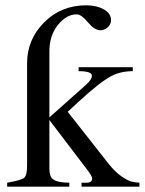

<svg xmlns="http://www.w3.org/2000/svg" viewBox="-20 -703 545 723"><path d="M505 0H287V-15H306Q327 -15 327 -31Q327 -40 306 -67L166 -251V-67Q166 -38 179.5 -28Q193 -18 221 -16L241 -15V0H7V-15Q59 -24 70.5 -33Q82 -42 82 -80V-465Q82 -554 146 -618.5Q210 -683 305 -683Q343 -683 370.5 -668Q398 -653 398 -627Q398 -611 385.5 -600Q373 -589 358 -589Q336 -589 311 -619Q286 -649 269 -649Q230 -649 198 -609Q166 -569 166 -510V-261L303 -383Q326 -403 326 -418Q326 -435 276 -435V-450H480V-435Q435 -435 400 -417Q356 -394 275 -319L235 -282L390 -85Q414 -55 437.5 -39Q461 -23 474 -19.5Q487 -16 505 -15Z"/></svg>

Font: STIX
Style: Regular
Weight: 400
Designer: MicroPress Inc., with final additions and corrections provided by Coen Hoffman, Elsevier (retired)
Version: Version 1.1.1